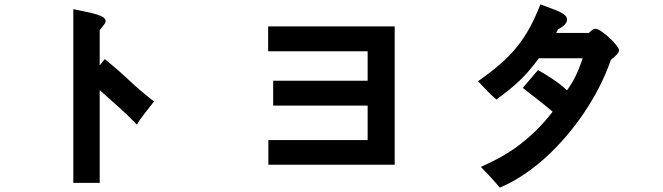

<svg xmlns="http://www.w3.org/2000/svg" viewBox="-20 -760 3040 880"><path d="M607 -189Q563 -235 521 -272Q479 -309 437 -347V78H316V-718Q349 -711 376 -705.5Q403 -700 423 -694Q443 -688 453.5 -680.5Q464 -673 464 -663Q465 -659 461 -653Q457 -647 452 -640.5Q447 -634 442.5 -629Q438 -624 437 -621V-460L460 -489Q520 -441 573 -391Q626 -341 686 -295Q665 -268 644 -241.5Q623 -215 607 -189Z M1210 -5V-118H1665V-276H1232V-390H1665V-525H1209V-639H1789V-5Z M2817 -529Q2817 -521 2807 -510Q2797 -499 2780 -486Q2763 -436 2736.5 -381Q2710 -326 2674.5 -270Q2639 -214 2595 -159.5Q2551 -105 2500.5 -56.5Q2450 -8 2392 32.5Q2334 73 2271 100Q2261 88 2249 74.5Q2237 61 2225 48Q2213 35 2202 24Q2191 13 2184 5Q2238 -19 2283.5 -45Q2329 -71 2368.5 -102Q2408 -133 2443.5 -168.5Q2479 -204 2513 -248Q2494 -264 2477.5 -277.5Q2461 -291 2445 -303.5Q2429 -316 2412 -329Q2395 -342 2376 -357Q2395 -380 2404.5 -390.5Q2414 -401 2419 -407.5Q2424 -414 2429 -419.5Q2434 -425 2446 -439Q2483 -418 2517 -395Q2551 -372 2579 -346Q2591 -363 2600.5 -379Q2610 -395 2618.5 -412Q2627 -429 2634.5 -448.5Q2642 -468 2651 -493H2450Q2426 -461 2405 -436.5Q2384 -412 2361.5 -390.5Q2339 -369 2313.5 -348.5Q2288 -328 2255 -304Q2240 -317 2230 -326.5Q2220 -336 2211.5 -345Q2203 -354 2193.5 -364Q2184 -374 2171 -388Q2231 -430 2274 -467.5Q2317 -505 2349.5 -545.5Q2382 -586 2407.5 -632.5Q2433 -679 2457 -740Q2485 -729 2507.5 -721Q2530 -713 2545.5 -705.5Q2561 -698 2569.5 -690Q2578 -682 2579 -671Q2579 -661 2573.5 -653.5Q2568 -646 2560.5 -640Q2553 -634 2546.5 -630.5Q2540 -627 2538 -626Q2534 -620 2532.5 -616Q2531 -612 2529 -609H2679Q2697 -628 2708 -628Q2720 -628 2739 -614.5Q2758 -601 2776 -584Q2794 -567 2806 -551Q2818 -535 2817 -529Z"/></svg>

Font: D2Coding ligature
Style: Bold
Weight: 700
Monospace: yes
Designer: Yong-Rak Park; Jeong-Hwan Yoon; Sang-Min Lee;
Foundry: NHN Corporation
Version: Version 1.3.2; Build 20180524